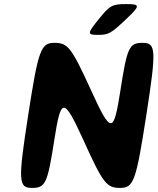

<svg xmlns="http://www.w3.org/2000/svg" viewBox="-20 -921 772 941"><path d="M697 -356C747 -678 745 -711 679 -711C613 -711 603 -689 570 -477C537 -264 524 -264 427 -477C330 -689 313 -711 247 -711C180 -711 168 -678 118 -356C68 -33 70 0 137 0C203 0 213 -22 246 -234C279 -446 292 -446 389 -234C485 -22 502 0 569 0C635 0 647 -33 697 -356ZM463 -826C407 -757 407 -750 460 -750C512 -750 524 -757 597 -826C669 -894 668 -901 599 -901C529 -901 518 -894 463 -826Z"/></svg>

Font: Asimov Print
Style: AIt
Weight: 500
Designer: Google
Version: Version 2.000980: 2014